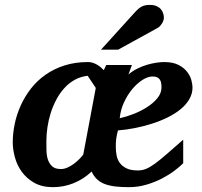

<svg xmlns="http://www.w3.org/2000/svg" viewBox="-20 -754 825 786"><path d="M338.9 -443.8Q309.6 -440.4 285.9 -427.2Q262.2 -414.1 243.4 -393.3Q224.6 -372.6 210.7 -346.4Q196.8 -320.3 187.7 -291.7Q178.7 -263.2 174.3 -233.6Q169.9 -204.1 169.9 -176.8Q169.9 -159.7 170.2 -139.6Q170.4 -119.6 175.5 -102.5Q180.7 -85.4 192.9 -73.7Q205.1 -62 229 -62Q242.7 -62 256.3 -68.1Q270 -74.2 282.2 -83.3Q294.4 -92.3 304.4 -102.5Q314.5 -112.8 320.8 -121.1L372.1 -394ZM641.1 -396Q641.1 -404.8 639.9 -413.1Q638.7 -421.4 634.8 -427.5Q630.9 -433.6 623.8 -437.3Q616.7 -440.9 605 -440.9Q585.4 -440.9 563.2 -426.8Q541 -412.6 521.2 -388.9Q501.5 -365.2 487.3 -334.2Q473.1 -303.2 470.2 -270Q497.1 -275.9 527.1 -287.6Q557.1 -299.3 582.5 -315.7Q607.9 -332 624.5 -352.3Q641.1 -372.6 641.1 -396ZM768.1 -396Q768.1 -370.1 754.9 -347.7Q741.7 -325.2 719 -306.6Q696.3 -288.1 666 -273.2Q635.7 -258.3 601.8 -247.6Q567.9 -236.8 532.2 -229.7Q496.6 -222.7 462.9 -220.2Q460 -209.5 458.3 -200.9Q456.5 -192.4 455.6 -184.3Q454.6 -176.3 454.3 -168.2Q454.1 -160.2 454.1 -150.9Q454.1 -134.8 457.3 -117.9Q460.4 -101.1 470.2 -87.4Q480 -73.7 497.8 -64.9Q515.6 -56.2 544.9 -56.2Q561.5 -56.2 577.4 -62.5Q593.3 -68.8 613.8 -83.7Q634.3 -98.6 662.1 -122.8Q689.9 -147 730 -182.1V-85.9Q715.8 -71.3 692.9 -54.2Q669.9 -37.1 640.9 -22.2Q611.8 -7.3 577.9 2.4Q543.9 12.2 507.8 12.2Q476.1 12.2 451.7 9.3Q427.2 6.3 408.7 -0.7Q390.1 -7.8 377 -20.3Q363.8 -32.7 355 -51.8Q322.8 -21 282 -4.4Q241.2 12.2 196.8 12.2Q151.4 12.2 119.9 -5.9Q88.4 -23.9 68.8 -51.3Q49.3 -78.6 40.8 -110.8Q32.2 -143.1 32.2 -170.9Q32.2 -208 40.3 -246.8Q48.3 -285.6 64.9 -322.3Q81.5 -358.9 106.7 -391.4Q131.8 -423.8 166.3 -448Q200.7 -472.2 244.1 -486.1Q287.6 -500 340.8 -500Q351.1 -500 360.4 -496.8Q369.6 -493.7 377.7 -489Q385.7 -484.4 392.6 -478.5Q399.4 -472.7 404.8 -466.8L415 -487.8H520L505.9 -449.2Q522.5 -463.4 542.2 -473.1Q562 -482.9 581.8 -488.8Q601.6 -494.6 619.9 -497.3Q638.2 -500 651.9 -500Q688.5 -500 711.2 -488Q733.9 -476.1 746.6 -459.2Q759.3 -442.4 763.7 -424.8Q768.1 -407.2 768.1 -396ZM650.9 -681.2Q650.9 -676.3 648.9 -670.2Q647 -664.1 643.3 -658.2Q639.6 -652.3 635 -647.2Q630.4 -642.1 624.5 -639.2L463.9 -550.8H393.6L530.8 -702.1Q539.1 -711.4 546.1 -717.5Q553.2 -723.6 560.5 -727.3Q567.9 -731 575.7 -732.4Q583.5 -733.9 593.8 -733.9Q609.9 -733.9 620.8 -729Q631.8 -724.1 638.4 -716.6Q645 -709 647.9 -699.5Q650.9 -689.9 650.9 -681.2Z"/></svg>

Font: Charis SIL Am
Style: Bold Italic
Weight: 700
Italic angle: -11°
Foundry: SIL International
Version: Version 5.000